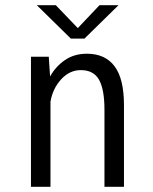

<svg xmlns="http://www.w3.org/2000/svg" viewBox="-20 -718 590 738"><path d="M99 0V-500H167.5L172.5 -424Q193.5 -462 229.2 -486.8Q265 -511.5 314 -511.5Q384 -511.5 420.2 -463.5Q456.5 -415.5 456.5 -314V0H381.5V-296.5Q381.5 -374 360.8 -411.2Q340 -448.5 290.5 -448.5Q247.5 -448.5 215 -413Q182.5 -377.5 174 -327V0ZM121.5 -698H194.5L279 -610L362.5 -698H435.5L304.5 -569.5H252.5Z"/></svg>

Font: Trispace SemiCondensed Light
Style: Regular
Weight: 300
Width: 4
Designer: Tyler Finck
Foundry: Etcetera Type Company
Version: Version 1.210; ttfautohint (v1.8.3)